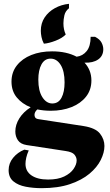

<svg xmlns="http://www.w3.org/2000/svg" viewBox="-20 -747 573 1002"><path d="M209 -519Q200 -536 196.5 -554Q193 -572 193 -586Q193 -626 213 -656Q233 -686 266.5 -704.5Q300 -723 340 -727V-704Q321 -689 316 -667Q311 -645 311 -625Q311 -593 323 -567Q305 -548 270 -534.5Q235 -521 209 -519ZM197 235Q154 235 114.5 227.5Q75 220 50 199.5Q25 179 25 141Q25 105 48.5 76.5Q72 48 107 34L130 38Q121 58 117 76Q113 94 113 108Q113 147 144.5 168.5Q176 190 231 190Q282 190 315 174Q348 158 364 134.5Q380 111 380 90Q380 74 368.5 60Q357 46 322 41L119 10Q87 5 73.5 -15Q60 -35 60 -61Q60 -96 81 -129.5Q102 -163 140 -187Q95 -205 67.5 -238.5Q40 -272 40 -321Q40 -370 68 -405.5Q96 -441 143.5 -460Q191 -479 252 -479Q327 -479 380 -451Q412 -455 432.5 -480.5Q453 -506 453 -555H476Q501 -542 510 -524.5Q519 -507 519 -490Q519 -455 492 -436.5Q465 -418 421 -420Q438 -402 447.5 -378.5Q457 -355 457 -327Q457 -278 429 -242.5Q401 -207 353 -188Q305 -169 245 -169Q208 -169 175 -176Q160 -163 160 -147Q160 -140 164 -133.5Q168 -127 182 -125L417 -89Q479 -79 502 -49.5Q525 -20 525 15Q525 49 506 87.5Q487 126 447 159.5Q407 193 345 214Q283 235 197 235ZM253 -207Q285 -207 301 -237Q317 -267 317 -317Q317 -376 296.5 -408.5Q276 -441 244 -441Q213 -441 196.5 -411Q180 -381 180 -331Q180 -273 201 -240Q222 -207 253 -207Z"/></svg>

Font: Bona Nova SC
Style: Bold
Weight: 700
Designer: Mateusz Machalski
Foundry: Capitalics
Version: Version 4.001; ttfautohint (v1.8.4.7-5d5b)